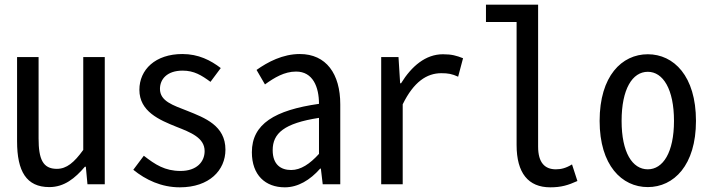

<svg xmlns="http://www.w3.org/2000/svg" viewBox="-20 -788 3040 821"><path d="M191 12C255 12 301 -26 343 -75H347L354 0H428V-544H336V-147C297 -93 265 -66 223 -66C163 -66 145 -108 145 -196V-544H53V-184C53 -55 93 12 191 12Z M749 13C875 13 944 -60 944 -148C944 -251 856 -284 781 -314C720 -338 664 -355 664 -408C664 -449 694 -486 761 -486C810 -486 842 -466 880 -438L924 -497C881 -530 829 -557 760 -557C644 -557 576 -490 576 -404C576 -311 662 -275 734 -246C795 -222 855 -199 855 -142C855 -96 821 -57 752 -57C685 -57 644 -84 595 -122L550 -62C603 -19 670 13 749 13Z M1198 13C1254 13 1306 -18 1349 -67H1352L1360 0H1435V-342C1435 -472 1375 -557 1262 -557C1189 -557 1125 -523 1077 -489L1113 -427C1153 -456 1196 -482 1246 -482C1318 -482 1344 -416 1344 -344C1155 -317 1057 -258 1057 -137C1057 -39 1115 13 1198 13ZM1225 -61C1181 -61 1146 -84 1146 -146C1146 -218 1195 -261 1344 -284V-130C1305 -87 1266 -61 1225 -61Z M1610 0H1702V-342C1749 -438 1805 -475 1867 -475C1896 -475 1913 -472 1939 -460L1960 -539C1932 -550 1912 -556 1874 -556C1800 -556 1740 -505 1695 -432H1691L1684 -544H1610Z M2333 13C2380 13 2409 4 2449 -14L2426 -85C2400 -69 2379 -64 2357 -64C2310 -64 2281 -92 2281 -161V-768H2058V-694H2189V-168C2189 -48 2239 13 2333 13Z M2750 12C2861 12 2956 -81 2956 -271C2956 -463 2861 -556 2750 -556C2639 -556 2544 -463 2544 -271C2544 -81 2639 12 2750 12ZM2750 -64C2684 -64 2638 -136 2638 -271C2638 -407 2684 -481 2750 -481C2815 -481 2862 -407 2862 -271C2862 -136 2815 -64 2750 -64Z"/></svg>

Font: Noto Sans Mono CJK JP Regular
Style: Regular
Weight: 400
Designer: Ryoko NISHIZUKA (kana & ideographs); Paul D. Hunt (Latin, Greek & Cyrillic); Wenlong ZHANG (bopomofo); Sandoll Communica
Foundry: Adobe Systems Incorporated
Version: Version 1.004;PS 1.004;hotconv 1.0.82;makeotf.lib2.5.63406